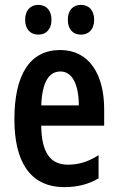

<svg xmlns="http://www.w3.org/2000/svg" viewBox="-20 -757 482 787"><path d="M83 -676C83 -636 106 -615 137 -615C169 -615 191 -637 191 -676C191 -715 169 -737 137 -737C106 -737 83 -716 83 -676ZM258 -676C258 -637 279 -615 312 -615C344 -615 366 -637 366 -676C366 -715 344 -737 312 -737C280 -737 258 -716 258 -676ZM227 -552C103 -552 39 -452 39 -268C39 -102 98 10 244 10C296 10 342 -1 384 -26V-121C340 -93 302 -82 258 -82C185 -82 150 -134 149 -242H407V-309C407 -453 345 -552 227 -552ZM228 -464C278 -464 303 -407 303 -325H149C153 -422 181 -464 228 -464Z"/></svg>

Font: Noto Sans Lao Looped ExtraCondensed SemiBold
Style: Regular
Weight: 600
Width: 2
Designer: Mark Frömberg, Ben Mitchell
Foundry: The Fontpad Ltd
Version: Version 1.002